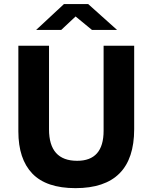

<svg xmlns="http://www.w3.org/2000/svg" viewBox="-20 -929 763 960"><path d="M299.8 -908.7H420.9L565.4 -779.3H439.9L357.9 -846.7L286.1 -779.3H160.6ZM71.8 -272V-700.2H225.1V-282.2Q225.1 -125 365.7 -125Q498 -125 498 -274.9V-700.2H650.9V-283.2Q650.9 11.7 357.4 11.7Q211.9 11.7 141.8 -61Q71.8 -133.8 71.8 -272Z"/></svg>

Font: Selawik
Style: Bold
Weight: 700
Designer: Aaron Bell
Foundry: Microsoft Corporation
Version: Version 1.01